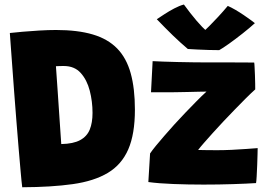

<svg xmlns="http://www.w3.org/2000/svg" viewBox="-20 -792 1176 829"><path d="M76 16.5Q73 -6.5 69.2 -50.2Q65.5 -94 60.5 -150.8Q55.5 -207.5 50.8 -270Q46 -332.5 41.2 -393.8Q36.5 -455 32.8 -507.8Q29 -560.5 26.2 -598Q23.5 -635.5 22.5 -649.5Q44.5 -652 78.2 -655Q112 -658 149.8 -660.2Q187.5 -662.5 222 -662.5Q315.5 -662.5 380.5 -643.2Q445.5 -624 485.8 -582.8Q526 -541.5 544.2 -476Q562.5 -410.5 562.5 -318.5Q562.5 -213 533.8 -147Q505 -81 445.5 -45.5Q386 -10 294.2 3Q202.5 16 76 16.5ZM244.5 -170Q296.5 -171 326 -187Q355.5 -203 367.5 -232.5Q379.5 -262 379.5 -304.5Q379.5 -354 367.5 -400.5Q355.5 -447 328.5 -477Q301.5 -507 255.5 -507Q247 -507 237.5 -506.8Q228 -506.5 221.5 -506Q225 -458 229 -398.8Q233 -339.5 237 -279.8Q241 -220 244.5 -170ZM1085.5 -1.5Q1047 1 986 3Q925 5 859 5Q792.5 5 728.2 2.5Q664 0 620.5 -6L628 -129.5Q637.5 -143.5 653.5 -163Q669.5 -182.5 689.5 -205.5Q709.5 -228.5 732.2 -253.8Q755 -279 779.2 -304.2Q803.5 -329.5 826.8 -353.2Q850 -377 871.5 -396.5Q861.5 -396.5 839.5 -396Q817.5 -395.5 790 -394.8Q762.5 -394 735.5 -393.8Q708.5 -393.5 688.5 -393.5Q679 -393.5 669.8 -393.5Q660.5 -393.5 652.5 -393.5Q644.5 -393.5 639 -393.5Q633.5 -393.5 632 -393.5L639 -528Q656.5 -527 685 -526Q713.5 -525 746.8 -524.2Q780 -523.5 812.8 -523Q845.5 -522.5 871.5 -522.5Q924.5 -522.5 981.2 -522.5Q1038 -522.5 1077.5 -522Q1078.5 -518.5 1079.2 -502.8Q1080 -487 1080.8 -467.2Q1081.5 -447.5 1081.8 -430.2Q1082 -413 1082 -406Q1063.5 -389.5 1040.5 -366.5Q1017.5 -343.5 992.8 -318Q968 -292.5 943.5 -266.5Q919 -240.5 897.8 -216.8Q876.5 -193 860.2 -174.5Q844 -156 835.5 -144.5Q846.5 -144 873 -143.8Q899.5 -143.5 917.5 -143.5Q946.5 -143.5 979.8 -145Q1013 -146.5 1042.8 -148.8Q1072.5 -151 1092.5 -152.5Q1092.5 -147.5 1092 -126.5Q1091.5 -105.5 1090.5 -79Q1089.5 -52.5 1088.2 -30.5Q1087 -8.5 1085.5 -1.5ZM963.5 -766.5Q977.5 -760.5 996 -749.8Q1014.5 -739 1032.5 -726.8Q1050.5 -714.5 1063.8 -704.8Q1077 -695 1080.5 -692Q1058 -671.5 1027.2 -647.2Q996.5 -623 968.8 -603.2Q941 -583.5 926.5 -575.5Q908 -575.5 881.8 -576.2Q855.5 -577 831 -578.2Q806.5 -579.5 791 -580.5Q758.5 -608 726.2 -639.2Q694 -670.5 657 -709Q669 -717 689.2 -730.2Q709.5 -743.5 732.2 -755.5Q755 -767.5 774 -772.5Q787.5 -754 801.5 -736Q815.5 -718 828.8 -702.5Q842 -687 853 -675.8Q864 -664.5 870.5 -659H862.5Q868 -663.5 884.2 -680Q900.5 -696.5 921.8 -719.2Q943 -742 963.5 -766.5Z"/></svg>

Font: Grandstander Thin ExtraBold
Style: Regular
Weight: 800
Version: Version 1.200